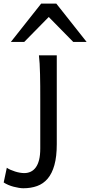

<svg xmlns="http://www.w3.org/2000/svg" viewBox="-113 -801 494 1051"><path d="M197.8 -12.2Q197.8 56.2 184.8 102.5Q171.9 148.9 147.9 177Q124 205.1 90.1 217.3Q56.2 229.5 14.6 229.5Q4.4 229.5 -9.5 227.3Q-23.4 225.1 -38.3 221.2Q-53.2 217.3 -67.6 211.2Q-82 205.1 -92.8 197.8L-75.7 117.2Q-67.9 123 -55.7 128.4Q-43.5 133.8 -30.3 137.9Q-17.1 142.1 -3.9 144.3Q9.3 146.5 19.5 146.5Q39.1 146.5 55.2 138.9Q71.3 131.3 83 115.2Q94.7 99.1 101.1 73.7Q107.4 48.3 107.4 12.2V-258.8Q107.4 -294.4 107.2 -329.1Q106.9 -363.8 106.2 -394.8Q105.5 -425.8 104 -452.4Q102.5 -479 100.1 -498H197.8ZM-53.7 -571.3 112.3 -781.2H195.3L361.3 -571.3H288.1L153.8 -708L19.5 -571.3Z"/></svg>

Font: Andika Am
Style: Regular
Weight: 400
Designer: Victor Gaultney, Annie Olsen, Julie Remington, Don Collingsworth, Eric Hays, Becca Hirsbrunner
Foundry: SIL International
Version: Version 5.000